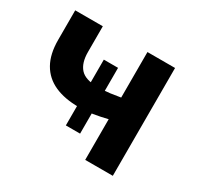

<svg xmlns="http://www.w3.org/2000/svg" viewBox="-114 -635 795 771"><g transform="rotate(30 283.0 -250.0)"><path d="M227.5 -81V-386H293.5V-81ZM364 0V-188.5Q329.5 -180 299 -175.2Q268.5 -170.5 236 -170.5Q170 -170.5 123.8 -191.2Q77.5 -212 53.2 -254.8Q29 -297.5 29 -363V-500H157V-380.5Q157 -330.5 180.2 -304.5Q203.5 -278.5 260 -278.5Q293 -278.5 317.2 -281.8Q341.5 -285 364 -289V-500H492V0Z"/></g></svg>

Font: Geologica Cursive Medium
Style: Regular
Weight: 500
Designer: Sindre Bremnes, Frode Helland
Foundry: Monokrom Skriftforlag AS
Version: Version 1.010;gftools[0.9.28]